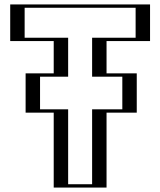

<svg xmlns="http://www.w3.org/2000/svg" viewBox="-20 -845 722 865"><path d="M51 -660V-825H631V-660H435V-514.5H571.1V-337.5H435V0H247V-337.5H120.4V-514.5H247V-660ZM66 -675V-810H616V-675H420V-499.5H556.1V-352.5H420V-15H262V-352.5H135.4V-499.5H262V-675ZM66 -675H262V-499.5H135.4V-352.5H262V-15H420V-352.5H556.1V-499.5H420V-675H616V-810H66ZM51 -660H247V-514.5H120.4V-337.5H247V0H435V-337.5H571.1V-514.5H435V-660H631V-825H51ZM91 -675V-810H591V-675H395V-499.5H531.1V-352.5H395V-15H287V-352.5H160.4V-499.5H287V-675ZM26 -660H222V-514.5H95.4V-337.5H222V0H460V-337.5H596.1V-514.5H460V-660H656V-825H26Z"/></svg>

Font: Hussar Outliner
Style: Regular
Weight: 700
Foundry: Cannot Into Space Fonts
Version: Version 0.92